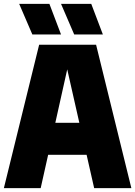

<svg xmlns="http://www.w3.org/2000/svg" viewBox="-24 -971 698 991"><path d="M-4 0 178 -740H472L654 0H462L423 -172H224.5L186 0ZM261.5 -337H385.5L323 -613ZM359 -793 291 -951H447L507 -793ZM143 -793 75 -951H231L291 -793Z"/></svg>

Font: Encode Sans Condensed Black
Style: Regular
Weight: 900
Width: 3
Designer: Multiple Designers
Foundry: Impallari Type
Version: Version 3.000; ttfautohint (v1.8.3) -l 8 -r 50 -G 200 -x 14 